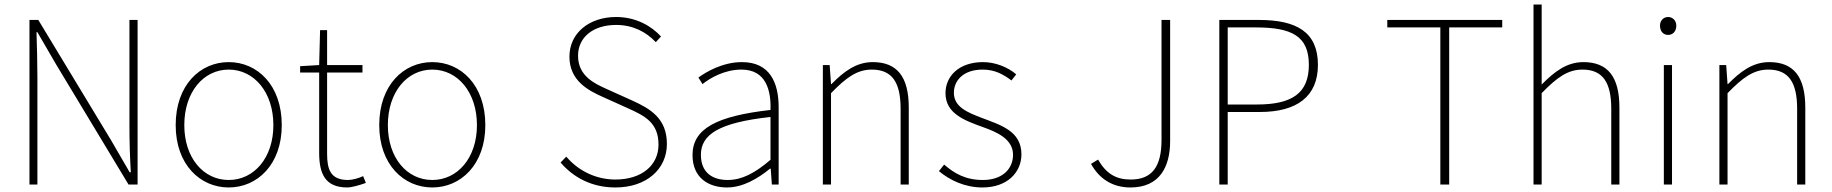

<svg xmlns="http://www.w3.org/2000/svg" viewBox="-20 -814 8080 847"><path d="M110 0H145V-473C145 -542 143 -604 141 -672H145L228 -529L547 0H587V-726H551V-259C551 -191 553 -124 557 -54H552L469 -197L149 -726H110Z M989 13C1115 13 1223 -88 1223 -262C1223 -439 1115 -540 989 -540C863 -540 755 -439 755 -262C755 -88 863 13 989 13ZM989 -20C877 -20 793 -118 793 -262C793 -407 877 -507 989 -507C1101 -507 1186 -407 1186 -262C1186 -118 1101 -20 989 -20Z M1512 13C1530 13 1563 4 1594 -7L1582 -37C1563 -28 1535 -20 1515 -20C1438 -20 1423 -67 1423 -135V-494H1579V-527H1423V-681H1392L1388 -527L1304 -522V-494H1388V-140C1388 -48 1414 13 1512 13Z M1887 13C2013 13 2121 -88 2121 -262C2121 -439 2013 -540 1887 -540C1761 -540 1653 -439 1653 -262C1653 -88 1761 13 1887 13ZM1887 -20C1775 -20 1691 -118 1691 -262C1691 -407 1775 -507 1887 -507C1999 -507 2084 -407 2084 -262C2084 -118 1999 -20 1887 -20Z M2695 13C2832 13 2922 -68 2922 -179C2922 -291 2850 -334 2768 -371L2657 -421C2606 -444 2530 -477 2530 -568C2530 -650 2597 -704 2698 -704C2772 -704 2831 -673 2873 -628L2896 -653C2854 -699 2786 -739 2698 -739C2580 -739 2492 -669 2492 -564C2492 -457 2577 -414 2640 -386L2751 -336C2824 -303 2885 -273 2885 -176C2885 -85 2811 -22 2695 -22C2608 -22 2531 -61 2478 -123L2453 -97C2508 -33 2588 13 2695 13Z M3187 13C3257 13 3323 -26 3377 -70H3380L3385 0H3415V-341C3415 -448 3377 -540 3253 -540C3167 -540 3094 -496 3061 -472L3079 -443C3113 -470 3176 -507 3251 -507C3360 -507 3382 -414 3379 -329C3142 -302 3035 -247 3035 -130C3035 -30 3105 13 3187 13ZM3190 -20C3126 -20 3072 -50 3072 -131C3072 -220 3150 -273 3379 -298V-109C3310 -50 3253 -20 3190 -20Z M3610 0H3646V-403C3713 -472 3761 -507 3826 -507C3916 -507 3953 -450 3953 -334V0H3989V-339C3989 -475 3938 -540 3830 -540C3757 -540 3702 -498 3648 -443H3646L3640 -527H3610Z M4314 13C4425 13 4486 -55 4486 -133C4486 -236 4395 -262 4311 -294C4248 -318 4188 -342 4188 -405C4188 -457 4228 -507 4315 -507C4370 -507 4407 -485 4442 -459L4463 -486C4426 -518 4370 -540 4317 -540C4208 -540 4151 -476 4151 -403C4151 -312 4237 -282 4317 -253C4379 -231 4449 -200 4449 -131C4449 -71 4404 -20 4316 -20C4238 -20 4189 -50 4145 -88L4122 -59C4169 -20 4235 13 4314 13Z M4967 13C5095 13 5142 -77 5142 -192V-726H5104V-197C5104 -77 5061 -22 4968 -22C4905 -22 4861 -46 4824 -110L4793 -91C4830 -24 4889 13 4967 13Z M5359 0H5396V-320H5538C5701 -320 5794 -388 5794 -528C5794 -673 5699 -726 5534 -726H5359ZM5396 -353V-693H5521C5678 -693 5754 -655 5754 -528C5754 -403 5680 -353 5525 -353Z M6334 0H6373V-693H6607V-726H6100V-693H6334Z M6745 0H6781V-403C6848 -472 6896 -507 6961 -507C7051 -507 7088 -450 7088 -334V0H7124V-339C7124 -475 7073 -540 6965 -540C6892 -540 6837 -498 6781 -441V-560V-794H6745Z M7320 0H7356V-527H7320ZM7339 -660C7359 -660 7375 -675 7375 -701C7375 -723 7359 -739 7339 -739C7318 -739 7303 -723 7303 -701C7303 -675 7318 -660 7339 -660Z M7565 0H7601V-403C7668 -472 7716 -507 7781 -507C7871 -507 7908 -450 7908 -334V0H7944V-339C7944 -475 7893 -540 7785 -540C7712 -540 7657 -498 7603 -443H7601L7595 -527H7565Z"/></svg>

Font: Noto Sans JP Thin
Style: Regular
Weight: 100
Designer: Ryoko NISHIZUKA 西塚涼子 (kana, bopomofo & ideographs); Paul D. Hunt (Latin, Greek & Cyrillic); Sandoll Communications 산돌커뮤니
Foundry: Adobe
Version: Version 2.004;hotconv 1.0.118;makeotfexe 2.5.65603